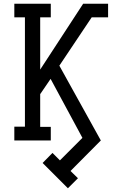

<svg xmlns="http://www.w3.org/2000/svg" viewBox="-20 -755 640 1032"><path d="M345 257 209 121 262 67 302 107 423 -14 252 -331 196 -249V-73H253V0H57V-74H114V-662H57V-735H253V-662H196V-381L427 -735H561V-662H473L299 -402L522 0L359 164L399 203Z"/></svg>

Font: Iosevka Etoile
Style: Regular
Weight: 400
Designer: Belleve Invis
Foundry: Belleve Invis
Version: Version 33.2.4